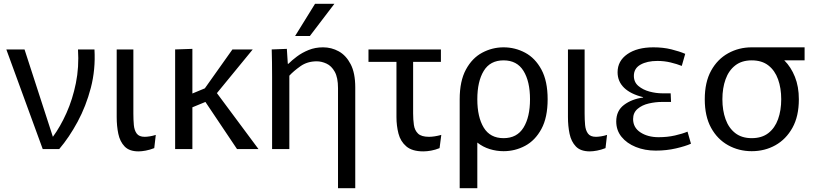

<svg xmlns="http://www.w3.org/2000/svg" viewBox="-20 -778 4269 1002"><path d="M13 -520H108L256 -64Q295 -117 327 -188.5Q359 -260 376 -344Q393 -428 387 -520H473Q479 -415 454 -319.5Q429 -224 385 -142.5Q341 -61 289 0H203Z M785 -5Q762 4 740.5 8Q719 12 703 12Q655 12 630.5 -13.5Q606 -39 597.5 -79.5Q589 -120 589 -167V-520H676V-185Q676 -153 678.5 -125.5Q681 -98 693.5 -81Q706 -64 735 -64Q746 -64 762 -66.5Q778 -69 793 -74Z M894 -520 984 -523V-290L1049 -317L1193 -520H1299L1112 -292L1329 0H1217L1052 -246L984 -218V0H894Z M1400 -376Q1400 -418 1399.5 -453Q1399 -488 1398 -520L1477 -523L1482 -445H1485Q1503 -463 1529.5 -483Q1556 -503 1590.5 -517Q1625 -531 1666 -531Q1710 -531 1748 -510Q1786 -489 1810 -443Q1834 -397 1834 -322V204H1744V-318Q1744 -373 1727 -403.5Q1710 -434 1684 -446Q1658 -458 1633 -458Q1584 -458 1548 -432.5Q1512 -407 1490 -383V0H1400ZM1520 -590 1624 -758H1725L1597 -590Z M2189 12Q2131 12 2100.5 -14Q2070 -40 2059.5 -81Q2049 -122 2049 -167V-455H1903V-520H2281V-455H2136V-186Q2136 -154 2140 -126Q2144 -98 2161.5 -81Q2179 -64 2219 -64Q2232 -64 2248.5 -66.5Q2265 -69 2283 -74L2274 -5Q2252 4 2230 8Q2208 12 2189 12Z M2379 204V-260Q2379 -355 2411.5 -415Q2444 -475 2496.5 -503Q2549 -531 2608 -531Q2668 -531 2720.5 -503Q2773 -475 2805.5 -415Q2838 -355 2838 -260Q2838 -165 2805.5 -105Q2773 -45 2720.5 -17Q2668 11 2608 11Q2571 11 2535.5 0Q2500 -11 2471 -34V204ZM2608 -57Q2678 -57 2712 -112Q2746 -167 2746 -260Q2746 -353 2712 -408Q2678 -463 2608 -463Q2538 -463 2504.5 -408Q2471 -353 2471 -260Q2471 -167 2504.5 -112Q2538 -57 2608 -57Z M3140 -5Q3117 4 3095.5 8Q3074 12 3058 12Q3010 12 2985.5 -13.5Q2961 -39 2952.5 -79.5Q2944 -120 2944 -167V-520H3031V-185Q3031 -153 3033.5 -125.5Q3036 -98 3048.5 -81Q3061 -64 3090 -64Q3101 -64 3117 -66.5Q3133 -69 3148 -74Z M3402 8Q3345 8 3298 -11Q3251 -30 3223.5 -64Q3196 -98 3196 -144Q3196 -200 3236.5 -230.5Q3277 -261 3336 -269V-271Q3271 -287 3237 -320Q3203 -353 3203 -401Q3203 -460 3254 -495.5Q3305 -531 3390 -531Q3441 -531 3483.5 -520.5Q3526 -510 3556 -497L3538 -434Q3513 -444 3480 -452Q3447 -460 3411 -460Q3357 -460 3322.5 -440.5Q3288 -421 3288 -382Q3288 -349 3312 -329Q3336 -309 3370 -300Q3404 -291 3436 -291H3480L3482 -246H3434Q3401 -246 3366 -238Q3331 -230 3307.5 -210Q3284 -190 3284 -157Q3284 -112 3322.5 -87Q3361 -62 3417 -62Q3463 -62 3502.5 -71Q3542 -80 3568 -91L3586 -28Q3557 -15 3507.5 -3.5Q3458 8 3402 8Z M3903 11Q3836 11 3780 -20Q3724 -51 3691 -111Q3658 -171 3658 -260Q3658 -349 3691 -409Q3724 -469 3780 -500Q3836 -531 3903 -531H3904H4179V-463H4072L4074 -462Q4108 -428 4128.5 -377Q4149 -326 4149 -260Q4149 -171 4115.5 -111Q4082 -51 4026.5 -20Q3971 11 3903 11ZM3903 -57Q3956 -57 3990 -83.5Q4024 -110 4040.5 -156Q4057 -202 4057 -260Q4057 -318 4040.5 -364Q4024 -410 3990 -436.5Q3956 -463 3903 -463Q3851 -463 3817 -436.5Q3783 -410 3766.5 -364Q3750 -318 3750 -260Q3750 -202 3766.5 -156Q3783 -110 3817 -83.5Q3851 -57 3903 -57Z"/></svg>

Font: Murecho
Style: Regular
Weight: 400
Designer: Neil Summerour
Foundry: Positype
Version: Version 1.010; ttfautohint (v1.8.3)